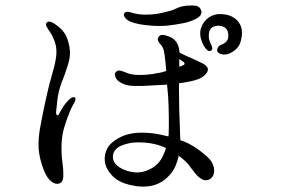

<svg xmlns="http://www.w3.org/2000/svg" viewBox="-20 -695 1040 708"><path d="M460 -62Q429 -69 411 -85.5Q393 -102 397 -125Q402 -148 430 -159Q458 -170 488 -170Q521 -170 546.5 -164.5Q572 -159 592 -149Q587 -132 579 -116.5Q571 -101 561 -91Q544 -74 517.5 -64.5Q491 -55 460 -62ZM641 -477Q645 -474 649 -472Q653 -470 655 -468Q660 -465 660.5 -460.5Q661 -456 652 -453Q650 -452 647.5 -451Q645 -450 641 -449Q641 -456 641 -463.5Q641 -471 641 -477ZM743 -118Q691 -164 645 -178Q645 -184 644.5 -190Q644 -196 644 -202Q642 -244 641 -288.5Q640 -333 640 -358Q640 -364 640 -371.5Q640 -379 640 -388Q645 -389 648 -389Q651 -389 655 -390Q683 -394 706.5 -401.5Q730 -409 742 -426Q750 -438 744.5 -446.5Q739 -455 727.5 -461Q716 -467 707 -471Q696 -476 675.5 -485Q655 -494 642 -501Q640 -544 607 -559Q573 -573 566 -560Q555 -549 573 -530Q581 -521 584 -508.5Q587 -496 589 -476Q590 -469 591 -457.5Q592 -446 593 -433Q587 -432 581.5 -430Q576 -428 570 -427Q541 -421 519.5 -419.5Q498 -418 480 -419Q462 -421 455 -423.5Q448 -426 438 -430Q428 -434 420.5 -435Q413 -436 406 -428Q401 -423 406 -410.5Q411 -398 424 -391Q437 -383 454 -380Q471 -377 504 -378Q527 -379 550.5 -380.5Q574 -382 596 -383Q597 -372 598 -361Q599 -350 600 -340Q602 -306 602.5 -267Q603 -228 602 -198Q601 -196 601 -192Q584 -196 565 -200Q546 -204 524 -205Q449 -211 402 -176Q379 -160 371 -137.5Q363 -115 368 -91Q374 -67 396 -45Q418 -23 459 -13Q553 9 604 -48Q619 -64 627 -82.5Q635 -101 639 -121Q652 -111 663 -101Q674 -91 682 -79Q690 -68 701 -54.5Q712 -41 725 -34Q738 -27 751 -33Q771 -43 769.5 -69.5Q768 -96 743 -118ZM459 -616Q476 -609 495.5 -605.5Q515 -602 544 -600Q573 -598 601 -601Q629 -604 658 -610Q687 -616 707 -628Q727 -640 722 -656Q717 -671 703.5 -673.5Q690 -676 668 -674Q647 -672 630.5 -664Q614 -656 595 -652Q578 -647 559 -644Q540 -641 517 -641Q493 -641 470 -647Q459 -651 451 -651.5Q443 -652 439 -647Q434 -641 440 -631.5Q446 -622 459 -616ZM255 -336Q247 -340 233 -326Q223 -316 215 -304.5Q207 -293 199 -277Q194 -267 190 -270.5Q186 -274 187 -284Q188 -294 191.5 -325.5Q195 -357 207 -390Q220 -422 231 -457Q242 -492 236 -523Q230 -554 219 -571Q208 -588 190 -601Q179 -610 168 -614Q157 -618 152 -611Q147 -606 152 -596.5Q157 -587 165 -576Q173 -565 181 -544Q189 -523 188 -499Q187 -476 179 -446Q171 -416 162 -384Q154 -352 145 -310Q136 -268 130 -235Q123 -201 122 -166Q121 -131 134 -89Q147 -47 164 -30.5Q181 -14 197 -18Q213 -22 213.5 -46Q214 -70 210 -98Q206 -126 207 -161Q208 -196 217 -226Q226 -255 235 -277.5Q244 -300 252 -313Q257 -320 258 -327Q259 -334 255 -336ZM868 -544Q880 -588 859 -614.5Q838 -641 797 -643Q771 -645 750 -630.5Q729 -616 721 -590.5Q713 -565 728 -533Q744 -501 758 -508Q764 -512 762.5 -519.5Q761 -527 756 -536Q747 -556 751 -575.5Q755 -595 775 -599Q793 -603 807.5 -594.5Q822 -586 822 -563Q822 -540 798 -531Q787 -527 783 -519Q779 -511 782 -504Q787 -497 800 -494.5Q813 -492 829 -499Q861 -515 868 -544Z"/></svg>

Font: Hannari
Style: Regular
Weight: 400
Version: Version 1.12